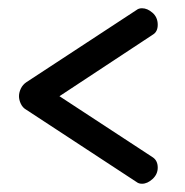

<svg xmlns="http://www.w3.org/2000/svg" viewBox="-20 -510 448 465"><path d="M324 -65Q316 -65 311 -69L44 -244Q35 -249 30.5 -258.5Q26 -268 26 -277Q26 -286 30.5 -295.5Q35 -305 44 -311L311 -486Q316 -490 324 -490Q337 -490 349.5 -479Q362 -468 362 -450Q362 -433 350 -426L124 -277L350 -129Q362 -121 362 -104Q362 -88 349.5 -76.5Q337 -65 324 -65Z"/></svg>

Font: Dosis Medium
Style: Regular
Weight: 500
Designer: EdgarTolentino, PabloImpallari, IginoMarini
Foundry: EdgarTolentino, PabloImpallari, IginoMarini
Version: Version 3.001; ttfautohint (v1.8.2)